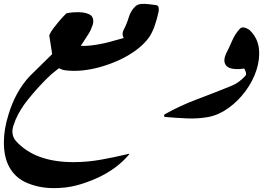

<svg xmlns="http://www.w3.org/2000/svg" viewBox="-20 -611 1357 990"><path d="M389 -548Q420 -547 440.5 -537Q461 -527 461 -501Q461 -492 458 -483Q453 -469 448 -457.5Q443 -446 437 -437L386 -358Q381 -351 377 -345Q373 -339 369 -334Q355 -310 314 -281Q294 -267 277 -254Q260 -241 246 -229Q226 -211 199.5 -183.5Q173 -156 148 -126.5Q123 -97 104 -71Q86 -45 72.5 -19.5Q59 6 51 32Q44 50 44 67Q44 95 62 116Q112 171 186 198Q260 225 359 225Q431 225 502.5 212Q574 199 632 185Q641 182 645 182Q646 182 646 183V185Q584 259 485 305Q428 331 374.5 345Q321 359 257 359Q174 359 106 326Q55 300 27.5 249.5Q0 199 0 123Q0 55 24 -21Q60 -140 133 -218L249 -332L235 -422Q235 -423 234.5 -423.5Q234 -424 234 -425Q234 -440 272 -486Q292 -511 305 -524.5Q318 -538 322 -542Q345 -548 379 -548Z M751 -422Q727 -387 686.5 -356Q646 -325 596 -302Q546 -279 495 -265Q401 -239 320 -248Q299 -250 282 -261Q265 -272 264 -294Q284 -371 303 -422Q314 -386 355 -379Q400 -371 448 -376.5Q496 -382 540 -393.5Q584 -405 618 -415Q606 -435 618 -458Q626 -473 632.5 -489Q639 -505 644 -522Q654 -556 679 -579Q690 -589 708 -590.5Q726 -592 746.5 -589.5Q767 -587 783 -585Q795 -584 797.5 -574Q800 -564 798 -552Q780 -467 751 -422Z M1056 -8Q1001 2 943.5 -0.5Q886 -3 831 -8Q826 -9 826 -14.5Q826 -20 830 -22Q908 -66 996 -99Q1084 -132 1170 -167Q1193 -176 1212 -190Q1231 -204 1246 -221Q1251 -226 1247.5 -238.5Q1244 -251 1239 -258Q1215 -253 1187.5 -255.5Q1160 -258 1147 -272Q1136 -285 1137 -301.5Q1138 -318 1145 -333Q1162 -366 1176.5 -400Q1191 -434 1215 -461Q1226 -474 1243.5 -468Q1261 -462 1270 -453Q1309 -414 1315 -360.5Q1321 -307 1302.5 -250Q1284 -193 1246.5 -142Q1209 -91 1159.5 -55Q1110 -19 1056 -8Z"/></svg>

Font: Aref Ruqaa Ink
Style: Regular
Weight: 400
Designer: Abdullah Aref
Version: Version 1.005